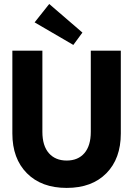

<svg xmlns="http://www.w3.org/2000/svg" viewBox="-20 -908 676 940"><path d="M339 -688 149.5 -798.5 221 -888.5 383.5 -748.5ZM424.5 -660H571.5V-254.5Q571.5 -131.5 500.8 -59.8Q430 12 306.5 12Q183 12 111.8 -59.8Q40.5 -131.5 40.5 -254.5V-660H187.5V-262.5Q187.5 -194.5 219.2 -158.2Q251 -122 306.5 -122Q362 -122 393.2 -158.2Q424.5 -194.5 424.5 -262.5Z"/></svg>

Font: League Spartan
Style: Bold
Weight: 700
Foundry: The League of Moveable Type
Version: Version 2.002